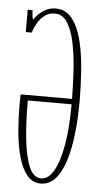

<svg xmlns="http://www.w3.org/2000/svg" viewBox="-53 -750 414 795"><g transform="rotate(5 154.0 -352.0)"><path d="M147 12Q112 12 89.5 -16Q67 -44 54.2 -90.2Q41.5 -136.5 36.5 -191.5Q31.5 -246.5 31.5 -300Q31.5 -312.5 31.8 -324.8Q32 -337 32.5 -348.5H246Q245.5 -409.5 241.5 -470.8Q237.5 -532 226.8 -582.8Q216 -633.5 196.2 -664Q176.5 -694.5 145 -694.5Q119.5 -694.5 101.2 -680Q83 -665.5 71.8 -645.2Q60.5 -625 56 -607.5H31V-700H51.5Q51.5 -675.5 56.5 -661Q72.5 -685 95.5 -700.2Q118.5 -715.5 146 -715.5Q189 -715.5 215.2 -681.5Q241.5 -647.5 255 -592.2Q268.5 -537 273.2 -471.8Q278 -406.5 278 -344.5Q278 -177.5 244.5 -82.8Q211 12 147 12ZM147 -9.5Q177 -9.5 199.2 -48.2Q221.5 -87 233.8 -157.8Q246 -228.5 246 -323.5Q246 -325 246 -326H64Q64 -236.5 71.5 -165Q79 -93.5 97 -51.5Q115 -9.5 147 -9.5Z"/></g></svg>

Font: Imbue 50pt Thin
Style: Regular
Weight: 100
Designer: Tyler Finck
Foundry: Etcetera Type Company
Version: Version 1.102; ttfautohint (v1.8.3)